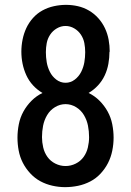

<svg xmlns="http://www.w3.org/2000/svg" viewBox="-20 -763 540 791"><path d="M248 8Q222 8 195.5 2Q169 -4 146 -16.5Q123 -29 104.5 -49Q86 -69 74 -92.5Q62 -116 57 -142.5Q52 -169 52 -196Q52 -223 57.5 -251Q63 -279 76.5 -303.5Q90 -328 110 -348Q130 -368 155 -380Q133 -393 116 -411.5Q99 -430 88.5 -453Q78 -476 73 -500.5Q68 -525 68 -550Q68 -575 73 -600Q78 -625 88.5 -647.5Q99 -670 116 -689Q133 -708 155 -720Q177 -732 202 -737.5Q227 -743 252 -743Q277 -743 301 -737.5Q325 -732 346.5 -719.5Q368 -707 385 -688Q402 -669 412.5 -646.5Q423 -624 427.5 -599.5Q432 -575 432 -550Q432 -550 432 -550Q432 -550 432 -550Q432 -550 432 -550Q432 -550 432 -550Q432 -550 431.5 -550Q431 -550 431 -550Q431 -525 426.5 -500Q422 -475 411.5 -452.5Q401 -430 384 -411.5Q367 -393 345 -380Q370 -368 390 -348Q410 -328 423.5 -303.5Q437 -279 442.5 -251Q448 -223 448 -196Q448 -169 442.5 -142Q437 -115 425 -91.5Q413 -68 394.5 -48Q376 -28 352 -15.5Q328 -3 301.5 2.5Q275 8 248 8ZM250 -422Q271 -422 288 -435Q305 -448 314.5 -467Q324 -486 327.5 -506.5Q331 -527 331 -548Q331 -567 327.5 -585.5Q324 -604 313.5 -620Q303 -636 286 -646Q269 -656 250 -656Q231 -656 214 -646Q197 -636 186.5 -620Q176 -604 172.5 -585.5Q169 -567 169 -548Q169 -527 172.5 -506.5Q176 -486 185.5 -467Q195 -448 212 -435Q229 -422 250 -422ZM250 -79Q272 -79 292 -89Q312 -99 324.5 -116.5Q337 -134 342 -155.5Q347 -177 347 -198Q347 -222 342.5 -245Q338 -268 326 -288.5Q314 -309 293.5 -321.5Q273 -334 250 -334Q227 -334 206.5 -321.5Q186 -309 174 -288.5Q162 -268 157.5 -245Q153 -222 153 -198Q153 -177 158 -155.5Q163 -134 175.5 -116.5Q188 -99 208 -89Q228 -79 250 -79Z"/></svg>

Font: Zed Mono Semibold
Style: Regular
Weight: 600
Monospace: yes
Designer: Belleve Invis
Foundry: Belleve Invis
Version: Version 1.0.0; ttfautohint (v1.8.4)